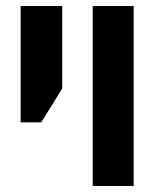

<svg xmlns="http://www.w3.org/2000/svg" viewBox="-20 -622 526 642"><path d="M290 0H427V-602H290ZM49 -213H118L188 -326V-602H49Z"/></svg>

Font: Noto Sans Hebrew ExtraCondensed
Style: Bold
Weight: 700
Width: 2
Designer: Monotype Design Team
Foundry: Monotype Imaging Inc.
Version: Version 2.004